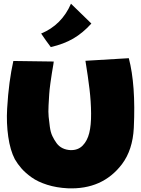

<svg xmlns="http://www.w3.org/2000/svg" viewBox="-20 -1046 762 1036"><path d="M363 -1026Q419 -972 473 -919Q427 -868 375.5 -838Q324 -808 254 -792Q226 -829 202 -865Q313 -911 363 -1026ZM441 -718 675 -732Q713 -588 702 -356Q696 -237 638 -160Q533 -22 345 -30Q285 -33 234.5 -49Q184 -65 150.5 -89Q117 -113 96 -137Q75 -161 60 -187Q35 -235 24.5 -308.5Q14 -382 18.5 -459.5Q23 -537 31.5 -600Q40 -663 52 -717L270 -714Q269 -709 268 -699Q263 -669 260 -651.5Q257 -634 252 -597.5Q247 -561 245.5 -537Q244 -513 242 -477Q240 -441 242.5 -416Q245 -391 249 -361.5Q253 -332 262.5 -312Q272 -292 285 -274Q298 -256 317.5 -246.5Q337 -237 361 -236Q401 -235 426 -260.5Q451 -286 461.5 -328Q472 -370 471.5 -434Q471 -498 463 -565Q455 -632 441 -718Z"/></svg>

Font: LONDON PRESLEY
Style: Regular
Weight: 400
Version: Version 001.000